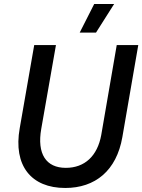

<svg xmlns="http://www.w3.org/2000/svg" viewBox="-20 -924 707 954"><path d="M304 10C453 10 559 -76 588 -243L667 -700H560L483 -253C464 -149 401 -90 307 -90C209 -90 163 -159 185 -284L258 -700H150L78 -287C45 -101 135 10 304 10ZM547 -904H448L376 -762H457Z"/></svg>

Font: Fixel Text 20240404 Medium
Style: Italic
Weight: 500
Width: 4
Italic angle: -10°
Designer: AlfaBravo + MacPaw
Foundry: Kyrylo Tkachov, Marchela Mozhyna, Serhii Makarenko, Maria Weinstein, Zakhar Kryvoshyya
Version: Version 1.211;Glyphs 3.2 (3225)